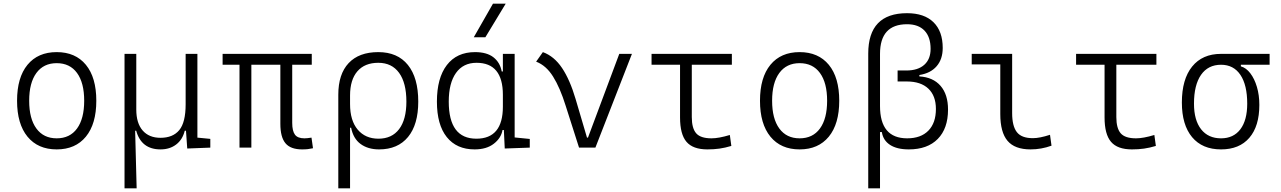

<svg xmlns="http://www.w3.org/2000/svg" viewBox="-20 -815 7071 1060"><path d="M293 9.8Q189.5 9.8 131.8 -60.5Q74.2 -130.9 74.2 -258.8Q74.2 -387.2 131.8 -457.3Q189.5 -527.3 293 -527.3Q396.5 -527.3 454.1 -457.3Q511.7 -387.2 511.7 -258.8Q511.7 -130.9 454.1 -60.5Q396.5 9.8 293 9.8ZM293 -51.3Q365.7 -51.3 405.3 -105.5Q444.8 -159.7 444.8 -258.8Q444.8 -357.9 405.3 -412.1Q365.7 -466.3 293 -466.3Q220.7 -466.3 180.9 -412.1Q141.1 -357.9 141.1 -258.8Q141.1 -159.7 180.9 -105.5Q220.7 -51.3 293 -51.3Z M866.2 9.8Q760.3 9.8 731.9 -93.3H726.1L734.4 224.6H667.5V-517.6H732.4V-210Q732.4 -134.8 767.6 -94.5Q802.7 -54.2 866.2 -54.2Q934.6 -54.2 969.7 -96.7Q1004.9 -139.2 1004.9 -239.3V-517.6H1069.8V-55.2L1141.1 -48.3V0L1013.7 4.9L1006.8 -93.3H1000Q987.8 -43.9 952.4 -17.1Q917 9.8 866.2 9.8Z M1647.9 9.8Q1584.5 9.8 1556.2 -23.9Q1527.8 -57.6 1527.8 -131.8V-457.5H1367.7V0H1302.2V-457.5H1209V-517.6H1701.2V-457.5H1593.3V-136.7Q1593.3 -91.8 1608.4 -71.5Q1623.5 -51.3 1660.6 -51.3Q1667.5 -51.3 1676.8 -52.2Q1686 -53.2 1699.7 -55.2L1708 3.4Q1692.9 6.8 1679.4 8.3Q1666 9.8 1647.9 9.8Z M2072.8 9.8Q2011.7 9.8 1970.9 -20Q1930.2 -49.8 1918.5 -109.9H1912.6V224.6H1847.7V-292Q1847.7 -405.8 1904.8 -466.6Q1961.9 -527.3 2068.4 -527.3Q2174.8 -527.3 2231.9 -456.5Q2289.1 -385.7 2289.1 -253.9Q2289.1 -127.4 2232.7 -58.8Q2176.3 9.8 2072.8 9.8ZM1912.6 -240.7Q1912.6 -149.4 1954.8 -99.4Q1997.1 -49.3 2069.3 -49.3Q2143.6 -49.3 2183.6 -102.3Q2223.6 -155.3 2223.6 -253.9Q2223.6 -357.4 2183.3 -412.8Q2143.1 -468.3 2068.4 -468.3Q1993.7 -468.3 1953.1 -421.4Q1912.6 -374.5 1912.6 -287.6Z M2600.1 9.8Q2501 9.8 2446.5 -58.3Q2392.1 -126.5 2392.1 -253.9Q2392.1 -384.3 2447 -455.8Q2502 -527.3 2602.5 -527.3Q2667.5 -527.3 2704.1 -498.8Q2740.7 -470.2 2750 -420.4H2756.3V-517.6H2821.3V-56.2L2904.8 -47.9V0L2766.6 4.9L2761.7 -97.2H2754.4Q2746.6 -52.7 2706.3 -21.5Q2666 9.8 2600.1 9.8ZM2756.3 -226.1V-291.5Q2756.3 -468.3 2610.8 -468.3Q2537.1 -468.3 2497.3 -412.1Q2457.5 -356 2457.5 -253.9Q2457.5 -49.3 2609.9 -49.3Q2756.3 -49.3 2756.3 -226.1ZM2595.7 -609.4 2701.7 -794.9H2772L2659.7 -609.4Z M3176.8 0 3103 -231Q3071.8 -331.1 3033.4 -392.3Q2995.1 -453.6 2939.9 -474.6L2977.1 -527.3Q3039.6 -504.4 3083 -439.5Q3126.5 -374.5 3157.7 -268.6L3220.7 -55.2H3226.1L3398.9 -517.6H3468.8L3267.1 0Z M3885.3 9.8Q3805.7 9.8 3770 -32Q3734.4 -73.7 3734.4 -166.5V-457.5H3577.1V-517.6H4020.5V-457.5H3799.3V-168.5Q3799.3 -106.9 3823.5 -79.1Q3847.7 -51.3 3908.2 -51.3Q3947.8 -51.3 4009.3 -69.8L4017.6 -9.3Q3983.4 1 3952.4 5.4Q3921.4 9.8 3885.3 9.8Z M4394.5 9.8Q4291 9.8 4233.4 -60.5Q4175.8 -130.9 4175.8 -258.8Q4175.8 -387.2 4233.4 -457.3Q4291 -527.3 4394.5 -527.3Q4498 -527.3 4555.7 -457.3Q4613.3 -387.2 4613.3 -258.8Q4613.3 -130.9 4555.7 -60.5Q4498 9.8 4394.5 9.8ZM4394.5 -51.3Q4467.3 -51.3 4506.8 -105.5Q4546.4 -159.7 4546.4 -258.8Q4546.4 -357.9 4506.8 -412.1Q4467.3 -466.3 4394.5 -466.3Q4322.3 -466.3 4282.5 -412.1Q4242.7 -357.9 4242.7 -258.8Q4242.7 -159.7 4282.5 -105.5Q4322.3 -51.3 4394.5 -51.3Z M4997.1 9.8Q4932.1 9.8 4893.8 -15.1Q4855.5 -40 4848.6 -85.9H4838.4V224.6H4773.4V-519Q4773.4 -742.2 4987.8 -742.2Q5082.5 -742.2 5133.5 -692.4Q5184.6 -642.6 5184.6 -550.3Q5184.6 -488.3 5151.1 -449.5Q5117.7 -410.6 5055.7 -400.9V-393.1Q5131.3 -388.7 5172.6 -341.1Q5213.9 -293.5 5213.9 -210Q5213.9 -105.5 5157.2 -47.9Q5100.6 9.8 4997.1 9.8ZM4838.4 -229.5Q4838.4 -51.3 4988.3 -51.3Q5064 -51.3 5105.5 -93.8Q5147 -136.2 5147 -213.4Q5147 -286.1 5105.2 -325.7Q5063.5 -365.2 4986.3 -365.2H4935.5V-425.8H4983.4Q5047.4 -425.8 5082.5 -457Q5117.7 -488.3 5117.7 -545.4Q5117.7 -610.8 5084 -646Q5050.3 -681.2 4987.8 -681.2Q4838.4 -681.2 4838.4 -517.6Z M5669.4 9.8Q5582.5 9.8 5542.5 -37.4Q5502.4 -84.5 5502.4 -185.5V-459.5H5344.7V-517.6H5567.9V-190.4Q5567.9 -119.1 5593.8 -85.7Q5619.6 -52.2 5682.1 -52.2Q5719.7 -52.2 5776.9 -70.8L5785.2 -10.7Q5729 9.8 5669.4 9.8Z M6229 9.8Q6149.4 9.8 6113.8 -32Q6078.1 -73.7 6078.1 -166.5V-457.5H5920.9V-517.6H6364.3V-457.5H6143.1V-168.5Q6143.1 -106.9 6167.2 -79.1Q6191.4 -51.3 6252 -51.3Q6291.5 -51.3 6353 -69.8L6361.3 -9.3Q6327.1 1 6296.1 5.4Q6265.1 9.8 6229 9.8Z M6721.2 9.8Q6617.7 9.8 6561.3 -57.9Q6504.9 -125.5 6504.9 -249Q6504.9 -377.4 6561.5 -447.5Q6618.2 -517.6 6721.2 -517.6H6989.3V-457.5H6830.6V-448.7Q6859.9 -440.4 6882.8 -410.4Q6905.8 -380.4 6919.2 -335.2Q6932.6 -290 6932.6 -235.8Q6932.6 -118.2 6877.4 -54.2Q6822.3 9.8 6721.2 9.8ZM6721.2 -51.3Q6790 -51.3 6827.9 -101.3Q6865.7 -151.4 6865.7 -242.7Q6865.7 -345.7 6828.1 -401.6Q6790.5 -457.5 6721.2 -457.5Q6649.4 -457.5 6610.6 -401.6Q6571.8 -345.7 6571.8 -242.7Q6571.8 -151.4 6611.1 -101.3Q6650.4 -51.3 6721.2 -51.3Z"/></svg>

Font: Cascadia Mono PL Light
Style: Regular
Weight: 300
Monospace: yes
Designer: Aaron Bell
Foundry: Saja Typeworks
Version: Version 2404.023; ttfautohint (v1.8.4)